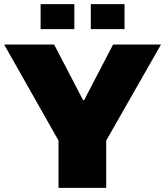

<svg xmlns="http://www.w3.org/2000/svg" viewBox="-20 -902 793 922"><path d="M261 0V-227L0 -688H240L379 -421H384L523 -688H753L490 -227V0ZM175 -762V-882H337V-762ZM416 -762V-882H578V-762Z"/></svg>

Font: Saira Expanded ExtraBold
Style: Regular
Weight: 800
Width: 7
Designer: Hector Gatti with collaboration of the Omnibus-Type team
Foundry: Omnibus-Type
Version: Version 1.101